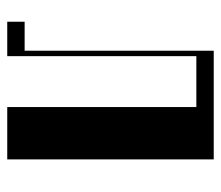

<svg xmlns="http://www.w3.org/2000/svg" viewBox="-60 -550 610 530"><g transform="rotate(90 245.0 -285.0)"><path d="M420 0H275.5V-522H135V0H40V-48H120V-570H420Z"/></g></svg>

Font: Facade Sud
Style: Regular
Weight: 100
Designer: Éléonore Fines
Foundry: Velvetyne Type Foundry
Version: Version 1.001;Glyphs 3.2 (3202)